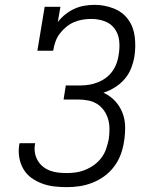

<svg xmlns="http://www.w3.org/2000/svg" viewBox="-20 -763 640 791"><path d="M255 8Q229 8 203 5Q177 2 153 -7Q129 -16 109 -30.5Q89 -45 76.5 -66.5Q64 -88 59.5 -113.5Q55 -139 59 -165Q59 -167 59.5 -169Q60 -171 61 -173H125Q125 -172 124.5 -170.5Q124 -169 124 -168Q121 -150 124 -133Q127 -116 135.5 -101.5Q144 -87 157 -76.5Q170 -66 186 -60Q202 -54 219.5 -52Q237 -50 255 -50Q275 -50 294.5 -53Q314 -56 333 -64Q352 -72 369 -84.5Q386 -97 398.5 -114Q411 -131 417.5 -150.5Q424 -170 428 -189Q431 -210 431 -231.5Q431 -253 425.5 -272Q420 -291 408.5 -307.5Q397 -324 380.5 -334.5Q364 -345 343.5 -349Q323 -353 302 -353H242L251 -411H312Q330 -411 348 -414Q366 -417 383.5 -424Q401 -431 416.5 -442.5Q432 -454 443 -469.5Q454 -485 460.5 -503Q467 -521 469 -538Q474 -567 471 -595Q468 -623 452.5 -644.5Q437 -666 411 -675.5Q385 -685 357 -685Q357 -685 357 -685Q357 -685 357 -685Q338 -685 320 -682Q302 -679 284.5 -671.5Q267 -664 252 -651.5Q237 -639 225.5 -623.5Q214 -608 208 -590Q202 -572 199 -554H134L164 -735H229L218 -672Q232 -690 249.5 -704Q267 -718 287 -727Q307 -736 328 -739.5Q349 -743 370 -743Q410 -743 447.5 -728.5Q485 -714 507.5 -683.5Q530 -653 535 -612.5Q540 -572 534 -532Q530 -507 520.5 -482.5Q511 -458 494 -438Q477 -418 454 -403.5Q431 -389 406 -381Q433 -369 453 -348Q473 -327 484 -299.5Q495 -272 495.5 -241.5Q496 -211 491 -180Q487 -153 477.5 -127Q468 -101 451 -78Q434 -55 411 -38Q388 -21 361.5 -10.5Q335 0 308.5 4Q282 8 255 8Z"/></svg>

Font: Iosevka Slab LtExObl
Style: Regular
Weight: 300
Width: 7
Italic angle: -9°
Monospace: yes
Designer: Belleve Invis
Foundry: Belleve Invis
Version: Version 11.1.0; ttfautohint (v1.8.3)